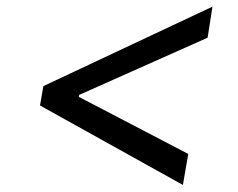

<svg xmlns="http://www.w3.org/2000/svg" viewBox="-20 -565 699 563"><path d="M97.3 -255.7 107.2 -312.5 603 -545.5 588.8 -454.5 212 -286.6 211.3 -280.9 532 -113.6 516.3 -22.7Z"/></svg>

Font: Inter P
Style: Italic
Weight: 400
Italic angle: -9.40001°
Designer: Rasmus Andersson
Foundry: rsms
Version: Version 3.018;git-588b23468